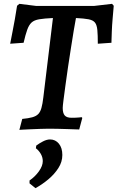

<svg xmlns="http://www.w3.org/2000/svg" viewBox="-20 -671 613 1001"><path d="M256 -577Q211 -575 184.5 -570.5Q158 -566 144.5 -553.5Q131 -541 122 -516Q113 -491 103 -448L33 -443Q33 -443 36.5 -460.5Q40 -478 45.5 -507Q51 -536 57.5 -571Q64 -606 69 -641L81 -651L169 -640H470L564 -651L573 -641Q570 -606 567 -571.5Q564 -537 563 -509Q562 -481 561.5 -464.5Q561 -448 561 -448L490 -443Q490 -488 487.5 -514.5Q485 -541 475 -553.5Q465 -566 441.5 -570.5Q418 -575 376 -577Q371 -553 364.5 -512Q358 -471 350 -421.5Q342 -372 334.5 -320.5Q327 -269 321 -224.5Q315 -180 311 -149Q307 -118 307 -108Q307 -81 317.5 -69Q328 -57 353 -57Q376 -57 391 -58.5Q406 -60 406 -60L409 -56L393 4Q393 4 375.5 3.5Q358 3 332 2Q306 1 279 0.5Q252 0 233 0Q214 0 188.5 1Q163 2 138.5 3Q114 4 97.5 5Q81 6 81 6L96 -51Q128 -54 148 -59.5Q168 -65 179 -76Q190 -87 196 -108Q202 -129 206 -164ZM169 88Q185 76 204.5 66Q224 56 241 56Q269 56 287 78Q305 100 305 137Q305 173 284.5 205Q264 237 232.5 263.5Q201 290 165 310L134 285V270Q163 250 183 222Q203 194 203 169Q203 149 192.5 131Q182 113 167 102Z"/></svg>

Font: Alegreya SemiBold
Style: Italic
Weight: 600
Italic angle: -7°
Designer: Juan Pablo del Peral
Foundry: Huerta Tipografica
Version: Version 2.009